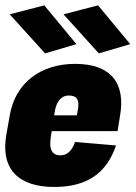

<svg xmlns="http://www.w3.org/2000/svg" viewBox="-37 -703 517 732"><path d="M169.9 9.8C297.4 9.8 370.1 -44.9 405.3 -148.4L249 -161.6C236.8 -125 215.8 -110.8 193.8 -110.8C161.1 -110.8 149.9 -133.8 156.2 -177.2L160.2 -203.1H411.1L419.9 -257.3C443.4 -383.8 388.2 -459.5 249.5 -459.5C118.7 -459.5 22 -387.7 0.5 -264.6L-12.7 -190.4C-36.1 -58.1 33.7 9.8 169.9 9.8ZM169.4 -263.2 172.9 -283.7C179.2 -314.5 196.3 -338.9 224.1 -338.9C257.8 -338.9 265.1 -321.8 260.7 -289.1L255.9 -263.2ZM134.8 -499.5 254.4 -534.7 131.8 -682.6 0 -648.4ZM339.8 -499.5 459.5 -534.7 336.9 -682.6 205.1 -648.4Z"/></svg>

Font: Roboto Flex Super Cond Black
Style: Italic
Weight: 900
Width: 3
Italic angle: -10°
Designer: Berlow after Robertson
Foundry: Google
Version: Version 3.200;Glyphs 3.3 (3311)